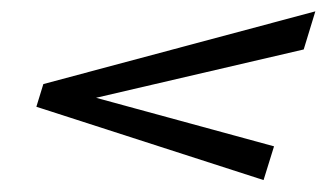

<svg xmlns="http://www.w3.org/2000/svg" viewBox="-20 -394 565 330"><path d="M66 -207.5 77 -244.5 451 -142.5 433 -84.5 42.5 -210.5 54.5 -249.5 522 -374.5 502 -309Z"/></svg>

Font: Newsreader 36pt
Style: Bold Italic
Weight: 700
Italic angle: -17°
Designer: Hugues Gentile
Foundry: Production Type
Version: Version 1.003